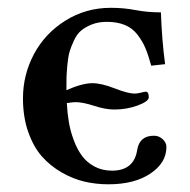

<svg xmlns="http://www.w3.org/2000/svg" viewBox="-20 -462 489 494"><path d="M268.1 -22.9Q324.7 -22.9 333 -76.2Q338.9 -112.8 376 -112.8Q389.2 -112.8 398.7 -103.8Q408.2 -94.7 408.2 -84Q408.2 -43 366.9 -15.4Q325.7 12.2 258.8 12.2Q227.5 12.2 197.8 5.4Q168 -1.5 138.7 -18.3Q109.4 -35.2 87.6 -59.8Q65.9 -84.5 52.5 -122.8Q39.1 -161.1 39.1 -209Q39.1 -269.5 67.4 -322.8Q95.7 -376 148.2 -408.9Q200.7 -441.9 265.1 -441.9Q298.8 -441.9 329.1 -436Q359.4 -430.2 394 -430.2Q396.5 -358.4 404.8 -296.9L369.1 -293Q361.8 -319.8 354.2 -337.9Q346.7 -356 333.7 -372.8Q320.8 -389.6 301.3 -397.7Q281.7 -405.8 254.9 -405.8Q233.4 -405.8 216.6 -399.2Q199.7 -392.6 188.7 -383.3Q177.7 -374 170.2 -357.7Q162.6 -341.3 158.9 -328.6Q155.3 -315.9 153.3 -294.7Q151.4 -273.4 151.1 -262Q150.9 -250.5 150.9 -230Q191.9 -248 217.8 -248Q240.7 -248 275.1 -234.6Q309.6 -221.2 326.2 -221.2Q333 -221.2 342.5 -223.6Q352.1 -226.1 355 -226.1Q362.8 -226.1 362.8 -211.9Q362.8 -201.2 334.5 -190.7Q306.2 -180.2 273.9 -180.2Q251.5 -180.2 222.2 -189.7Q192.9 -199.2 173.8 -199.2Q168.9 -199.2 151.9 -196.8Q153.3 -170.9 157.2 -147.7Q161.1 -124.5 169.9 -101.1Q178.7 -77.6 191.2 -60.8Q203.6 -43.9 223.4 -33.4Q243.2 -22.9 268.1 -22.9Z"/></svg>

Font: Linux Libertine G
Style: Semibold
Weight: 600
Designer: Philipp H. Poll
Foundry: Philipp H. Poll
Version: Version 5.1.1